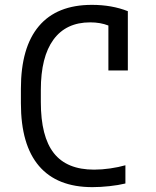

<svg xmlns="http://www.w3.org/2000/svg" viewBox="-20 -760 640 790"><path d="M360 10Q215 10 140.5 -77Q66 -164 66 -335V-395Q66 -565 140 -652.5Q214 -740 358 -740Q440 -740 506 -714V-470H426V-655Q393 -668 351 -668Q252 -668 200 -597Q148 -526 148 -390V-340Q148 -198 201.5 -130Q255 -62 367 -62Q399 -62 433.5 -67Q468 -72 496 -80V-5Q467 2 430 6Q393 10 360 10Z"/></svg>

Font: M PLUS Code Latin 60
Style: Regular
Weight: 400
Width: 7
Monospace: yes
Designer: Coji Morishita
Foundry: UNDERFOREST DESIGN
Version: Version 1.005; ttfautohint (v1.8.3)